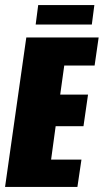

<svg xmlns="http://www.w3.org/2000/svg" viewBox="-30 -739 410 759"><path d="M-10 0 74 -591H360L344 -480H224L208 -365H318L300 -240H190L172 -108H292L276 0ZM111 -642 121 -719H343L333 -642Z"/></svg>

Font: Alumni Sans Thin Black
Style: Italic
Weight: 900
Italic angle: -8°
Version: Version 1.016